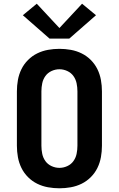

<svg xmlns="http://www.w3.org/2000/svg" viewBox="-20 -1006 640 1034"><path d="M300 8Q269 8 238.5 2.5Q208 -3 180.5 -16.5Q153 -30 131 -52Q109 -74 95.5 -101.5Q82 -129 76.5 -159.5Q71 -190 71 -221V-514Q71 -545 76.5 -575.5Q82 -606 95.5 -633.5Q109 -661 131 -683Q153 -705 180.5 -718.5Q208 -732 238.5 -737.5Q269 -743 300 -743Q331 -743 361.5 -737.5Q392 -732 419.5 -718.5Q447 -705 469 -683Q491 -661 504.5 -633.5Q518 -606 523.5 -575.5Q529 -545 529 -514V-221Q529 -190 523.5 -159.5Q518 -129 504.5 -101.5Q491 -74 469 -52Q447 -30 419.5 -16.5Q392 -3 361.5 2.5Q331 8 300 8ZM300 -102Q322 -102 342.5 -111.5Q363 -121 375.5 -138.5Q388 -156 392.5 -177.5Q397 -199 397 -221V-514Q397 -536 392.5 -557.5Q388 -579 375.5 -596.5Q363 -614 342.5 -623.5Q322 -633 300 -633Q278 -633 257.5 -623.5Q237 -614 224.5 -596.5Q212 -579 207.5 -557.5Q203 -536 203 -514V-221Q203 -199 207.5 -177.5Q212 -156 224.5 -138.5Q237 -121 257.5 -111.5Q278 -102 300 -102ZM247 -798 103 -924 178 -986 300 -855 422 -986 497 -924 353 -798Z"/></svg>

Font: Iosevka SS04 XBd Ex
Style: Regular
Weight: 800
Width: 7
Monospace: yes
Designer: Belleve Invis
Foundry: Belleve Invis
Version: Version 19.0.0; ttfautohint (v1.8.4)